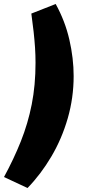

<svg xmlns="http://www.w3.org/2000/svg" viewBox="-49 -744 475 962"><path d="M89 198 -29 143Q20 53 55.5 -36Q91 -125 110 -221Q129 -317 129 -429Q129 -469 126.5 -506Q124 -543 119.5 -584.5Q115 -626 108 -676L230 -724Q277 -639 298.5 -545.5Q320 -452 320 -363Q320 -254 290.5 -151.5Q261 -49 208.5 40Q156 129 89 198Z"/></svg>

Font: Nunito Sans 12pt ExtraLight 12pt Black
Style: Italic
Weight: 900
Italic angle: -9°
Version: Version 3.101;gftools[0.9.27]